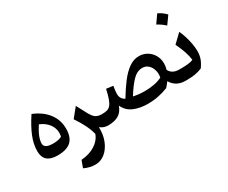

<svg xmlns="http://www.w3.org/2000/svg" viewBox="-145 -1195 2304 1936"><g transform="rotate(-30 1007.0 -227.0)"><path d="M213.9 7.3Q56.2 7.3 56.2 -132.3Q56.2 -212.9 91.3 -299.3Q126.5 -385.7 193.8 -487.3Q303.2 -442.9 362.8 -365.2Q422.4 -287.6 422.4 -185.1Q422.4 -86.9 372.3 -39.8Q322.3 7.3 213.9 7.3ZM205.6 -359.9Q132.8 -248.5 132.8 -177.7Q132.8 -119.6 233.4 -119.6Q302.7 -119.6 336.4 -140.1Q341.8 -159.2 341.8 -182.6Q341.8 -239.3 305.7 -286.6Q269.5 -334 205.6 -359.9Z M621.6 -334.5 670.9 -241.2Q692.4 -198.2 711.2 -174.1Q730 -149.9 752.7 -140.1Q775.4 -130.4 808.1 -130.4H808.6V0H808.1Q779.8 0 757.8 -8.5Q735.8 -17.1 715.8 -32.2Q719.2 55.2 690.7 125.5Q662.1 195.8 611.8 236.8Q561.5 277.8 499 277.8Q468.3 277.8 437.5 271Q406.7 264.2 369.6 247.1L399.4 165.5Q493.2 158.7 560.1 116.7Q627 74.7 650.9 8.3Q636.7 -47.4 609.1 -103.5Q581.5 -159.7 535.2 -228.5Z M1420.9 -451.2Q1472.7 -451.2 1514.6 -426.3Q1556.6 -401.4 1581.5 -358.4Q1606.4 -315.4 1606.4 -261.2Q1606.4 -224.6 1595.7 -190.4Q1615.7 -156.2 1643.3 -143.3Q1670.9 -130.4 1706.5 -130.4H1707V0H1706.5Q1654.3 0 1613.5 -21.2Q1572.8 -42.5 1544.4 -88.9Q1534.7 -75.2 1523.7 -61.5Q1512.7 -47.9 1500 -33.7Q1443.8 -12.2 1386 -0.2Q1328.1 11.7 1265.6 11.7Q1171.4 11.7 1101.6 -18.3Q1031.7 -48.3 998.5 -119.1Q974.1 -51.8 925.8 -25.9Q877.4 0 808.6 0Q799.3 0 794.9 -7.8Q790.5 -15.6 790.5 -34.7V-95.7Q790.5 -114.7 794.9 -122.6Q799.3 -130.4 808.6 -130.4Q842.3 -130.4 866.5 -136.2Q890.6 -142.1 908.9 -161.9Q927.2 -181.6 942.1 -222.2Q957 -262.7 972.2 -331.5L1050.8 -320.8Q1045.9 -293.9 1043.2 -271.2Q1040.5 -248.5 1040.5 -231.4Q1040.5 -199.7 1054 -179Q1067.4 -158.2 1090.8 -147Q1144.5 -236.8 1197 -305.2Q1249.5 -373.5 1304.7 -412.4Q1359.9 -451.2 1420.9 -451.2ZM1392.6 -331.5Q1330.6 -331.5 1278.1 -276.9Q1225.6 -222.2 1168 -128.9Q1196.8 -122.6 1230.2 -118.9Q1263.7 -115.2 1294.9 -115.2Q1424.3 -115.2 1502 -155.8Q1510.7 -200.7 1499 -240.7Q1487.3 -280.8 1459.7 -306.2Q1432.1 -331.5 1392.6 -331.5Z M1798.3 -731.9Q1821.8 -722.7 1844.7 -706.1Q1867.7 -689.5 1890.1 -666.5Q1874.5 -644 1858.2 -621.3Q1841.8 -598.6 1824.7 -575.2Q1783.7 -612.8 1733.9 -639.6Q1750.5 -663.1 1766.4 -685.8Q1782.2 -708.5 1798.3 -731.9ZM1707 0Q1697.8 0 1693.4 -7.8Q1689 -15.6 1689 -34.7V-95.7Q1689 -114.7 1693.4 -122.6Q1697.8 -130.4 1707 -130.4H1737.3Q1777.8 -130.4 1814 -134.5Q1850.1 -138.7 1871.6 -149.4Q1860.4 -243.2 1799.8 -365.2L1897.9 -459.5Q1914.6 -426.3 1928.7 -380.9Q1942.9 -335.4 1951.7 -287.8Q1960.4 -240.2 1960.4 -199.7Q1960.4 -152.3 1946 -112.5Q1931.6 -72.8 1900.9 -30.8Q1860.8 -14.2 1818.6 -7.1Q1776.4 0 1721.2 0Z"/></g></svg>

Font: Pinar DS1 SemiBold
Style: Regular
Weight: 600
Designer: Amin Abedi
Version: Version 3.000